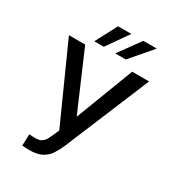

<svg xmlns="http://www.w3.org/2000/svg" viewBox="-215 -1029 1054 1161"><g transform="rotate(30 312.5 -448.5)"><path d="M146.3 -711.6 320 -307.9 474.4 -711.6H592.3L345.2 -117.9Q330.3 -83.8 311.3 -54.7Q292.3 -25.6 259.8 -7.8Q227.3 9.9 171.9 9.9Q160.2 9.9 143.8 9.1Q127.5 8.2 122.2 7.1L125 -72.4Q130.3 -72.4 146.7 -71.7Q163 -71 170.5 -71Q196.7 -71 211.8 -81.7Q226.9 -92.3 236 -109Q245 -125.7 252.8 -143.5L270.2 -183.6L32.7 -711.6ZM330.3 -756.4 439.6 -907H533.4L404.1 -756.4ZM183.9 -756.4 263.1 -906.6 355.8 -907 250.7 -756.4Z"/></g></svg>

Font: Inter UI
Style: Regular
Weight: 400
Designer: Rasmus Andersson
Foundry: rsms
Version: Version 2.2